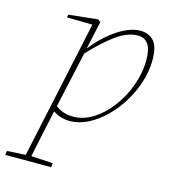

<svg xmlns="http://www.w3.org/2000/svg" viewBox="-160 -570 797 902"><g transform="rotate(15 238.5 -119.0)"><path d="M-51 245 -48 225 42 220 186 -452 62 -454 65 -468 206 -483 219 -473 189 -336Q221 -378 260 -411.5Q299 -445 338.5 -464Q378 -483 412 -483Q453 -483 477.5 -456.5Q502 -430 502 -364Q502 -311 485 -257.5Q468 -204 438.5 -155.5Q409 -107 370 -69Q331 -31 287.5 -9Q244 13 199 13Q179 13 157.5 7Q136 1 118 -12Q101 67 89.5 120.5Q78 174 69 219L175 225L172 245ZM407 -458Q356 -458 300.5 -417.5Q245 -377 184 -311L124 -39Q144 -24 165 -17.5Q186 -11 209 -11Q259 -11 305.5 -40Q352 -69 388 -116Q428 -167 451 -231Q474 -295 474 -356Q474 -410 456.5 -434Q439 -458 407 -458Z"/></g></svg>

Font: Source Serif Pro ExtraLight
Style: Italic
Weight: 200
Italic angle: -12°
Designer: Frank Grießhammer
Foundry: Adobe Systems Incorporated
Version: Version 3.001;hotconv 1.0.111;makeotfexe 2.5.65597